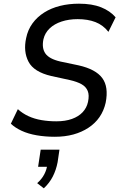

<svg xmlns="http://www.w3.org/2000/svg" viewBox="-20 -734 659 1043"><path d="M278 9Q226 9 179.5 1Q133 -7 97.5 -23.5Q62 -40 39 -62L77 -141Q102 -118 134.5 -103Q167 -88 205.5 -81.5Q244 -75 286 -75Q335 -75 371 -88Q407 -101 429 -124.5Q451 -148 458 -180Q466 -217 456.5 -240Q447 -263 423 -276.5Q399 -290 360 -299L259 -321Q164 -343 135 -398.5Q106 -454 122 -527Q131 -572 156.5 -607Q182 -642 220 -666Q258 -690 306 -702Q354 -714 409 -714Q480 -714 529 -694.5Q578 -675 608 -640L569 -561Q540 -598 498.5 -614Q457 -630 402 -630Q354 -630 314.5 -617Q275 -604 249.5 -579.5Q224 -555 216 -521Q206 -473 226.5 -443.5Q247 -414 307 -400L407 -379Q500 -358 535.5 -310Q571 -262 554 -176Q544 -132 520.5 -98Q497 -64 460.5 -40Q424 -16 378.5 -3.5Q333 9 278 9ZM218 289 182 261Q207 239 220.5 213Q234 187 237 160L250 172H187L201 79H303L293 147Q285 189 267 224.5Q249 260 218 289Z"/></svg>

Font: Nunito Sans 7pt SemiCondensed Medium
Style: Italic
Weight: 500
Width: 4
Italic angle: -9°
Designer: Vernon Adams
Foundry: Vernon Adams
Version: Version 3.101;gftools[0.9.27]